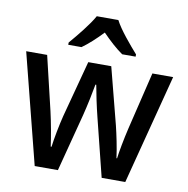

<svg xmlns="http://www.w3.org/2000/svg" viewBox="-84 -848 909 929"><g transform="rotate(10 370.5 -383.0)"><path d="M423 -766H317C293 -722 241 -659 205 -617V-606H270C301 -628 336 -660 369 -695C403 -660 438 -628 470 -606H536V-617C500 -658 446 -721 423 -766ZM405 -285 476 0H592L732 -540H630L562 -258C549 -203 537 -139 533 -106H530C524 -155 510 -220 500 -261L428 -540H315L241 -262C229 -215 216 -146 211 -106H207C201 -151 189 -219 176 -275L113 -540H10L147 0H261L335 -284C347 -331 362 -403 368 -439H372C378 -404 393 -332 405 -285Z"/></g></svg>

Font: Noto Sans Arabic SemCond Med
Style: Regular
Weight: 500
Width: 4
Designer: Monotype Design Team, Nadine Chahine, Nizar Qandah and Khaled Hosny
Foundry: Monotype Imaging Inc.
Version: Version 2.012